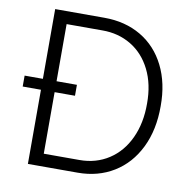

<svg xmlns="http://www.w3.org/2000/svg" viewBox="-80 -799 871 879"><g transform="rotate(10 355.0 -360.0)"><path d="M106.4 -344.7H21.5V-395.5H106.4V-719.7H335Q432.6 -719.7 506.1 -676.3Q579.6 -632.8 619.6 -552.7Q659.7 -472.7 659.2 -366.2Q659.7 -255.4 618.9 -172.4Q578.1 -89.4 505.1 -44.7Q432.1 0 337.9 0H106.4ZM595.7 -366.2Q596.2 -456.5 562.7 -523.4Q529.3 -590.3 470 -626Q410.6 -661.6 335.9 -661.1H169.9V-395.5H264.6V-344.7H169.9V-58.6H335.9Q412.6 -58.6 471.9 -97.2Q531.2 -135.7 563.7 -205.8Q596.2 -275.9 595.7 -366.2Z"/></g></svg>

Font: Reddit Sans Fudge Light
Style: Regular
Weight: 300
Designer: Stephen Hutchings
Foundry: Reddit
Version: Version 1.013